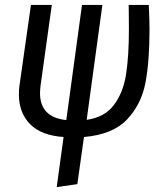

<svg xmlns="http://www.w3.org/2000/svg" viewBox="-20 -547 676 782"><path d="M322 11 295 203 211 215 239 11Q148 5 102.5 -41.5Q57 -88 57 -162Q57 -184 59 -196L106 -527H191L145 -197Q143 -177 143 -168Q143 -69 250 -58L314 -527H397L333 -59Q406 -69 444 -119.5Q482 -170 493.5 -244.5Q505 -319 505 -426Q505 -480 504.5 -500Q504 -520 504 -527H586Q589 -461 589 -428Q589 -298 572.5 -210.5Q556 -123 498 -61Q440 1 322 11Z"/></svg>

Font: Fira Sans Compressed
Style: Italic
Weight: 400
Width: 1
Italic angle: -8°
Designer: bBox Type GmbH & Carrois Corporate GbR & Edenspiekermann AG
Foundry: bBox Type GmbH & Carrois Corporate GbR & Edenspiekermann AG
Version: Version 4.301